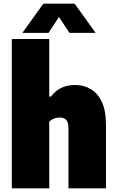

<svg xmlns="http://www.w3.org/2000/svg" viewBox="-20 -1019 634 1039"><path d="M44 0V-808H246.5V-496.5H256Q277 -525.5 309 -542.2Q341 -559 387.5 -559Q432.5 -559 470.2 -537.5Q508 -516 530.8 -468.2Q553.5 -420.5 553.5 -341.5V0H350.5V-325Q350.5 -358 338 -370.5Q325.5 -383 304.5 -383Q268.5 -383 246.5 -360V0ZM101 -841 214.5 -999H384L497.5 -841H356L299 -927L242.5 -841Z"/></svg>

Font: Encode Sans SmCnd Black
Style: Regular
Weight: 900
Width: 4
Designer: Multiple Designers
Foundry: Impallari Type
Version: Version 3.002; ttfautohint (v1.8.3) -l 8 -r 50 -G 200 -x 14 